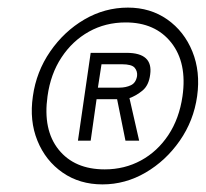

<svg xmlns="http://www.w3.org/2000/svg" viewBox="-20 -753 541 505"><path d="M249.5 -268Q189.5 -268 144.8 -299Q100 -330 78.5 -382.8Q57 -435.5 66.5 -500Q75.5 -564.5 112 -617.5Q148.5 -670.5 202 -701.8Q255.5 -733 316.5 -733Q375.5 -733 420 -701.8Q464.5 -670.5 486 -617.5Q507.5 -564.5 498.5 -500Q489.5 -435.5 452.8 -382.8Q416 -330 362.8 -299Q309.5 -268 249.5 -268ZM255.5 -307.5Q307.5 -307.5 350.8 -331Q394 -354.5 422.8 -397.8Q451.5 -441 460 -500Q472.5 -587.5 430.5 -640.8Q388.5 -694 310.5 -694Q257.5 -694 214 -669.8Q170.5 -645.5 141.8 -602Q113 -558.5 105 -500Q92.5 -411.5 134.2 -359.5Q176 -307.5 255.5 -307.5ZM185 -383 218.5 -614H313Q383 -614 375 -557Q371.5 -528.5 354.8 -514.8Q338 -501 320.5 -495L346 -383H310L288 -492H234L218.5 -383ZM237.5 -522.5H294Q311 -522.5 324.2 -528.8Q337.5 -535 340.5 -553Q342 -565.5 334.2 -574.8Q326.5 -584 300.5 -584H247Z"/></svg>

Font: Public Sans ExtraLight
Style: Italic
Weight: 200
Italic angle: -8°
Designer: The Public Sans project authors (U.S. Web Design System). Libre Franklin designed by Pablo Impallari and Rodrigo Fuenzal
Version: Version 1.007; ttfautohint (v1.8.1) -l 8 -r 50 -G 200 -x 14 